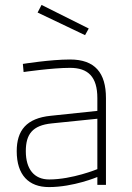

<svg xmlns="http://www.w3.org/2000/svg" viewBox="-20 -752 535 781"><path d="M376 -64C376 -64 274 -22 180 -22C119 -22 85 -64 85 -137C85 -206 112 -242 190 -250L376 -269ZM411 -353C411 -456 366 -510 265 -510C185 -510 73 -492 73 -492L76 -459C76 -459 192 -476 265 -476C338 -476 376 -440 376 -353V-301L186 -281C88 -271 48 -222 48 -137C48 -40 97 9 179 9C279 9 376 -32 376 -32V0H411V-353ZM133 -701 326 -609 341 -636 149 -732Z"/></svg>

Font: RazerF5 Thin
Style: Regular
Weight: 250
Foundry: Razer Inc.
Version: Version 2